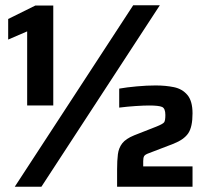

<svg xmlns="http://www.w3.org/2000/svg" viewBox="-20 -708 784 728"><path d="M83 -308V-589L11 -558V-636L114 -687H182V-308ZM36 0 485 -688H586L137 0ZM424 0V-66Q424 -99 427 -123Q430 -147 443.5 -164.5Q457 -182 489 -195L573 -228Q598 -238 602.5 -244.5Q607 -251 607 -272Q607 -297 594.5 -302.5Q582 -308 545 -308Q526 -308 495 -306Q464 -304 432 -300V-372Q460 -377 498.5 -380.5Q537 -384 570 -384Q608 -384 639.5 -377.5Q671 -371 690.5 -348Q710 -325 710 -278Q710 -227 694 -203Q678 -179 638 -163L544 -127Q530 -122 526.5 -116Q523 -110 523 -97V-77H710V0Z"/></svg>

Font: Saira
Style: Bold
Weight: 700
Designer: Hector Gatti with collaboration of the Omnibus-Type team
Foundry: Omnibus-Type
Version: Version 1.100; ttfautohint (v1.8.3)